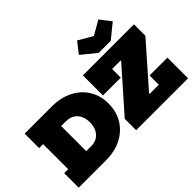

<svg xmlns="http://www.w3.org/2000/svg" viewBox="-170 -1501 1940 1940"><g transform="rotate(-45 800.0 -531.5)"><path d="M1299 -820H1127L971 -947L1061 -1063L1213 -975L1363 -1061L1453 -945ZM334 0V-207H405Q456.5 -206.5 493.2 -229.5Q530 -252.5 549.5 -293.5Q569 -334.5 569 -388Q569 -440.5 549.5 -480.5Q530 -520.5 493.2 -542.8Q456.5 -565 405 -565H334V-772H411Q538.5 -771.5 634 -722.5Q729.5 -673.5 782.8 -587Q836 -500.5 836 -388Q836 -273.5 782.8 -186Q729.5 -98.5 634 -49.2Q538.5 0 411 0ZM21 0V-207H78V-565H21V-772H373V-565H336V-207H373V0ZM842 -163 1229 -601V-634L1583 -609L1198 -171V-135ZM1583 -772V-609H1108V-485H853V-772ZM1329 -295H1584V0H842V-163H1329Z"/></g></svg>

Font: Hepta Slab ExtraLight Black
Style: Regular
Weight: 900
Version: Version 1.102